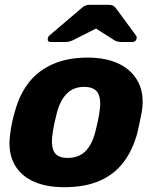

<svg xmlns="http://www.w3.org/2000/svg" viewBox="-20 -770 649 800"><path d="M247 10Q167 10 113 -17Q59 -44 35.5 -94.5Q12 -145 23 -215Q25 -235 30.5 -260.5Q36 -286 42 -305Q61 -376 100 -426Q139 -476 200.5 -503Q262 -530 345 -530Q424 -530 478 -503Q532 -476 557 -426Q582 -376 571 -305Q567 -286 562 -260.5Q557 -235 552 -215Q533 -145 495 -94.5Q457 -44 396 -17Q335 10 247 10ZM262 -112Q307 -112 335 -139Q363 -166 377 -220Q381 -235 386.5 -260Q392 -285 394 -300Q403 -353 389 -380.5Q375 -408 330 -408Q287 -408 259 -380.5Q231 -353 217 -300Q213 -285 207.5 -260Q202 -235 200 -220Q191 -166 204.5 -139Q218 -112 262 -112ZM191 -595Q177 -595 179 -609Q180 -617 187 -623L316 -733Q328 -744 336.5 -747Q345 -750 354 -750H433Q443 -750 450 -747Q457 -744 465 -733L546 -623Q551 -617 549 -609Q546 -595 531 -595H487Q479 -595 471.5 -596.5Q464 -598 457 -602L380 -651L283 -602Q274 -598 266.5 -596.5Q259 -595 250 -595Z"/></svg>

Font: Rubik
Style: Bold Italic
Weight: 700
Italic angle: -12°
Designer: Hubert and Fischer
Foundry: Hubert and Fischer
Version: Version 2.300;gftools[0.9.30]